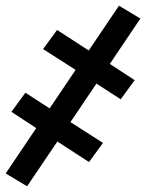

<svg xmlns="http://www.w3.org/2000/svg" viewBox="-37 -489 557 673"><path d="M58 164 -17 119 90 -40 3 -97 52 -164 137 -109 228 -244 114 -317 163 -384 274 -312 380 -469 455 -424 348 -265 435 -208 386 -141 301 -196 210 -61 324 12 275 79 164 7Z"/></svg>

Font: Iosevka SS18 Medium
Style: Italic
Weight: 500
Italic angle: -9°
Monospace: yes
Designer: Belleve Invis
Foundry: Belleve Invis
Version: Version 25.1.1; ttfautohint (v1.8.4)